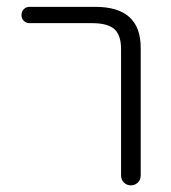

<svg xmlns="http://www.w3.org/2000/svg" viewBox="-20 -565 500 563"><path d="M66.4 -497.1Q56.6 -497.1 49.8 -503.9Q43 -510.7 43 -521Q43 -531.2 49.8 -538.1Q56.6 -544.9 66.4 -544.9H259.8Q392.6 -544.9 392.6 -424.8V-50.8Q392.6 -38.1 384.3 -29.8Q376 -21.5 363.8 -21.5Q351.6 -21.5 343.3 -29.8Q335 -38.1 335 -50.8V-420.9Q335 -461.9 315.4 -479.5Q295.9 -497.1 250 -497.1Z"/></svg>

Font: irohamaru Light
Style: Regular
Weight: 200
Designer: [Source Han Sans]
Ryoko NISHIZUKA  (kana & ideographs); Paul D. Hunt (Latin, Greek & Cyrillic); Wenlong ZHANG  (bopomofo
Version: Version 1.01